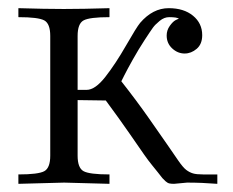

<svg xmlns="http://www.w3.org/2000/svg" viewBox="-20 -450 571 470"><path d="M25 0V-23Q74 -23 88.5 -31Q103 -39 103 -69V-362Q103 -392 88.5 -400Q74 -408 25 -408V-430Q91 -428 136 -428Q182 -428 248 -430V-408Q199 -408 184.5 -400Q170 -392 170 -362V-230H192Q213 -230 238 -262Q263 -294 288.5 -338.5Q314 -383 323 -394Q354 -430 393 -430Q430 -430 452.5 -411.5Q475 -393 475 -364Q475 -342 461.5 -330.5Q448 -319 432 -319Q415 -319 401.5 -331.5Q388 -344 388 -363Q388 -376 395.5 -386.5Q403 -397 409.5 -400.5Q416 -404 418 -404Q414 -408 394 -408Q382 -408 371 -399Q360 -390 354.5 -382.5Q349 -375 334 -352Q319 -329 305 -304Q291 -279 284 -265L277 -251Q314 -204 344.5 -160.5Q375 -117 389.5 -96Q404 -75 416 -57.5Q428 -40 436 -34Q444 -28 452.5 -25.5Q461 -23 477 -23H512V0Q474 -3 438 -3Q436 -3 422 -1.5Q408 0 406 0Q399 0 394.5 -1Q390 -2 385 -6.5Q380 -11 377.5 -14Q375 -17 366.5 -28Q358 -39 352 -46Q343 -57 332.5 -72Q322 -87 297.5 -122.5Q273 -158 239 -204L170 -205V-69Q170 -39 184.5 -31Q199 -23 248 -23V0Q149 -3 137 -3Q124 -3 25 0Z"/></svg>

Font: CMU Serif
Style: Roman
Weight: 500
Version: Version 0.7.0